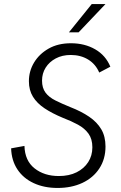

<svg xmlns="http://www.w3.org/2000/svg" viewBox="-20 -921 599 950"><path d="M265 9Q198 9 146.5 -15Q95 -39 66 -83Q37 -127 35 -187L101 -199Q103 -126 151 -88Q199 -50 271 -50Q322 -50 359 -68.5Q396 -87 416.5 -119Q437 -151 437 -192Q437 -233 418 -259.5Q399 -286 366 -304Q333 -322 291 -338Q238 -360 200.5 -385Q163 -410 143 -442.5Q123 -475 123 -519Q123 -569 148.5 -611.5Q174 -654 220.5 -680.5Q267 -707 331 -707Q399 -707 451 -677Q503 -647 526 -591L471 -562Q453 -604 416 -626.5Q379 -649 330 -649Q288 -649 256 -632Q224 -615 206 -586.5Q188 -558 188 -522Q188 -486 205 -463Q222 -440 254 -424Q286 -408 328 -391Q382 -370 421 -343.5Q460 -317 481 -281.5Q502 -246 502 -196Q502 -134 471.5 -87.5Q441 -41 387.5 -16Q334 9 265 9ZM321 -761 434 -901H502L369 -761Z"/></svg>

Font: Hanken Grotesk Light
Style: Italic
Weight: 300
Italic angle: -8°
Designer: Alfredo Marco Pradil
Foundry: Hanken Design Co.
Version: Version 3.013